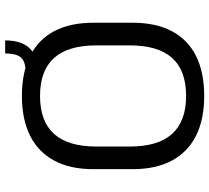

<svg xmlns="http://www.w3.org/2000/svg" viewBox="-54 -760 822 754"><g transform="rotate(-90 357.0 -383.0)"><path d="M357.2 7.9Q264.8 7.9 200.8 -24.3Q136.8 -56.5 103.2 -119.3Q69.7 -182.1 69.7 -272.7V-427.3Q69.7 -518.7 103.2 -581.1Q136.8 -643.5 200.8 -675.7Q264.8 -707.9 357.2 -707.9Q450.4 -707.9 514.5 -675.7Q578.6 -643.5 611.6 -581.1Q644.7 -518.7 644.7 -427.3V-272.7Q644.7 -182.1 611.6 -119.3Q578.6 -56.5 514.5 -24.3Q450.4 7.9 357.2 7.9ZM357.2 -63.2Q457.3 -63.2 506.6 -118.2Q555.8 -173.1 555.8 -285V-415Q555.8 -526.9 506.2 -581.8Q456.5 -636.8 357.2 -636.8Q257.9 -636.8 208.2 -581.8Q158.5 -526.9 158.5 -415V-285Q158.5 -173.1 208.2 -118.2Q257.9 -63.2 357.2 -63.2ZM447.5 -692.9Q489 -692.9 506.5 -710Q524 -727.1 524 -773.7H575.3Q575.3 -644.2 447.5 -644.2Z"/></g></svg>

Font: Pathway Extreme 8pt Thin
Style: Regular
Weight: 100
Designer: Eduardo Rodriguez Tunni
Foundry: Eduardo Rodriguez Tunni
Version: Version 1.000